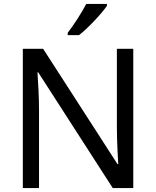

<svg xmlns="http://www.w3.org/2000/svg" viewBox="-20 -964 800 984"><path d="M528 -934V-944H422C399 -899 356 -833 327 -796V-784H385C432 -820 503 -897 528 -934ZM663 0V-714H579V-311C579 -246 584 -155 586 -123H582L201 -714H97V0H180V-399C180 -472 175 -546 172 -593H176L558 0Z"/></svg>

Font: Noto Sans EgyptHiero
Style: Regular
Weight: 400
Designer: Monotype Design Team
Foundry: Monotype Imaging Inc.
Version: Version 2.002